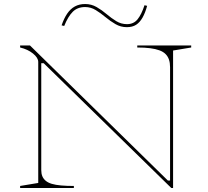

<svg xmlns="http://www.w3.org/2000/svg" viewBox="-20 -934 1035 954"><path d="M80 0V-10L170 -25V-626Q170 -647 144 -668Q118 -689 80 -698V-708H129L814 -37H825V-600Q825 -622 819.5 -638Q814 -654 802.5 -665.5Q791 -677 772 -684Q753 -691 726 -694.5Q699 -698 662 -698V-708H930V-698L840 -683V0H831L197 -620H185V-89Q185 -71 190.5 -58Q196 -45 207.5 -35.5Q219 -26 237.5 -20.5Q256 -15 283.5 -12.5Q311 -10 347 -10V0ZM610 -799Q580 -799 554 -814Q528 -829 504 -849Q480 -869 455.5 -884Q431 -899 403 -899Q365 -899 341.5 -875.5Q318 -852 299 -805L286 -808Q298 -843 314 -866.5Q330 -890 352 -902Q374 -914 403 -914Q434 -914 460 -899Q486 -884 509.5 -864Q533 -844 557.5 -829Q582 -814 611 -814Q644 -814 663.5 -838Q683 -862 698 -908L711 -905Q702 -871 688.5 -847Q675 -823 656.5 -811Q638 -799 610 -799Z"/></svg>

Font: Kalnia SemiExpanded Thin
Style: Regular
Weight: 250
Width: 6
Designer: Frida Medrano
Foundry: Frida Medrano
Version: Version 1.105